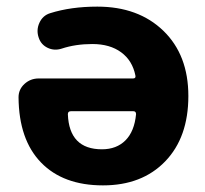

<svg xmlns="http://www.w3.org/2000/svg" viewBox="-20 -550 620 580"><path d="M194 -214Q185 -214 185 -205Q189 -99 288 -99Q332 -99 359 -126Q386 -153 391 -205Q391 -214 383 -214ZM291 10Q171 10 104 -59Q37 -128 36 -256Q36 -280 54 -296.5Q72 -313 97 -313H382Q391 -313 389 -322Q380 -367 346 -392Q312 -417 259 -417Q208 -417 166 -403Q144 -396 124 -405.5Q104 -415 97 -436Q89 -459 99 -481Q109 -503 131 -510Q194 -530 274 -530Q398 -530 473.5 -457Q549 -384 549 -260Q549 -135 479 -62.5Q409 10 291 10Z"/></svg>

Font: Rounded Mplus 1c ExtraBold
Style: Regular
Weight: 800
Version: Version 1.059.20150529